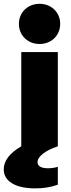

<svg xmlns="http://www.w3.org/2000/svg" viewBox="-61 -782 382 1026"><path d="M52.7 -503.9H248V0H52.7ZM40 -654.3Q40 -684.6 54.4 -709.2Q68.8 -733.9 94.2 -747.8Q119.6 -761.7 150.4 -761.7Q181.2 -761.7 206.5 -747.8Q231.9 -733.9 246.3 -709.2Q260.7 -684.6 260.7 -654.3Q260.7 -624 246.3 -599.4Q231.9 -574.7 206.5 -560.8Q181.2 -546.9 150.4 -546.9Q119.6 -546.9 94.2 -560.8Q68.8 -574.7 54.4 -599.4Q40 -624 40 -654.3ZM-41 123Q-41 54.2 52.7 0H248Q198.2 16.1 168.9 39.1Q139.6 62 139.6 85Q139.6 100.6 154.1 108.9Q168.5 117.2 195.3 117.2Q209.5 117.2 223.6 115Q237.8 112.8 248 109.4V205.1Q193.8 224.6 128.9 224.6Q47.4 224.6 3.2 197.5Q-41 170.4 -41 123Z"/></svg>

Font: Wanted Sans ExtraBlack
Style: Regular
Weight: 900
Designer: Original Design by Kil Hyung-jin and Kang Hanbin, Wanted Lab, Inc; Hangeul from Source Han Sans by Jang Soo-young and Ka
Foundry: Wanted Lab, Inc.
Version: Version 1.001